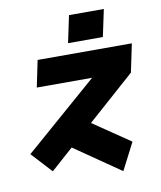

<svg xmlns="http://www.w3.org/2000/svg" viewBox="-87 -795 773 923"><g transform="rotate(-10 300.0 -334.0)"><path d="M106 0 14 -100 370 -410H100L127 -540H587L558 -402L327 -197L508 -74L440 58L215 -97ZM285 -594 313 -726H483L455 -594Z"/></g></svg>

Font: Geist Mono Black
Style: Italic
Weight: 900
Italic angle: -12°
Monospace: yes
Designer: Basement.studio, Andrés Briganti, Mateo Zaragoza
Foundry: Basement.studio, Vercel, Andrés Briganti, Guido Ferreyra, Mateo Zaragoza
Version: Version 1.500; ttfautohint (v1.8.4.7-5d5b)